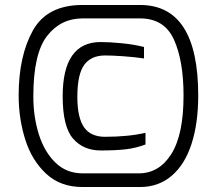

<svg xmlns="http://www.w3.org/2000/svg" viewBox="-20 -752 872 772"><path d="M55 -368Q55 -526 112 -629Q169 -732 312 -732H543Q777 -732 777 -368Q777 -256 750 -173Q723 -90 670 -45Q617 0 543 0H312Q223 0 165.5 -53.5Q108 -107 81.5 -191Q55 -275 55 -368ZM538 -55Q620 -55 669 -133Q718 -211 718 -368Q718 -507 679.5 -592.5Q641 -678 543 -678H312Q224 -678 169 -607Q114 -536 114 -364Q114 -283 136 -212.5Q158 -142 202.5 -98.5Q247 -55 312 -55ZM232 -365Q232 -583 385 -583Q420 -583 470.5 -578Q521 -573 559 -563V-517Q518 -523 473.5 -526Q429 -529 403 -529Q346 -529 318.5 -491Q291 -453 291 -362Q291 -280 317.5 -241Q344 -202 402 -202Q496 -202 565 -218V-171Q525 -156 484 -151.5Q443 -147 385 -147Q315 -147 273.5 -195Q232 -243 232 -365Z"/></svg>

Font: Exo Medium
Style: Regular
Weight: 500
Designer: Natanael Gama
Foundry: Natanael Gama
Version: Version 1.500; ttfautohint (v1.6)